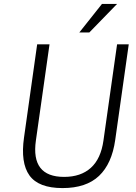

<svg xmlns="http://www.w3.org/2000/svg" viewBox="-20 -949 694 979"><path d="M299 10Q176.5 10 130.2 -54.5Q84 -119 102.5 -248L169.5 -723H232.5L163 -232.5Q136.5 -47 307 -47Q392 -47 443.2 -93.2Q494.5 -139.5 507.5 -232.5L577 -723H636.5L567.5 -235.5Q550.5 -114.5 485 -52.2Q419.5 10 299 10ZM500 -929H577L435.5 -783.5H384.5Z"/></svg>

Font: Public Sans ExtraLight
Style: Italic
Weight: 200
Italic angle: -8°
Designer: The Public Sans project authors (U.S. Web Design System). Libre Franklin designed by Pablo Impallari and Rodrigo Fuenzal
Version: Version 1.007; ttfautohint (v1.8.1) -l 8 -r 50 -G 200 -x 14 